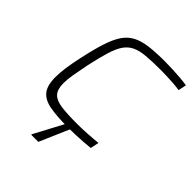

<svg xmlns="http://www.w3.org/2000/svg" viewBox="-244 -835 1172 1172"><g transform="rotate(45 342.0 -249.0)"><path d="M360 8Q262 8 201.5 -3Q141 -14 113 -49Q85 -84 85 -155Q85 -192 91.5 -238.5Q98 -285 111 -344Q131 -438 151.5 -501.5Q172 -565 198 -603.5Q224 -642 262.5 -662Q301 -682 356 -689Q411 -696 491 -696Q523 -696 558.5 -694.5Q594 -693 627.5 -690Q661 -687 684 -683L673 -631Q647 -635 618 -637Q589 -639 561 -640Q533 -641 508 -641Q434 -641 383.5 -636.5Q333 -632 300 -616Q267 -600 245.5 -568Q224 -536 207.5 -481.5Q191 -427 173 -344Q161 -285 153.5 -241Q146 -197 146 -164Q146 -111 169 -86Q192 -61 243.5 -54Q295 -47 381 -47Q421 -47 469.5 -50Q518 -53 555 -57L544 -2Q519 1 488 3Q457 5 423.5 6.5Q390 8 360 8ZM230 198V193L338 -10H379V-5L291 198Z"/></g></svg>

Font: Saira Expanded Light
Style: Italic
Weight: 300
Width: 7
Italic angle: -12°
Designer: Hector Gatti with collaboration of the Omnibus-Type team
Foundry: Omnibus-Type
Version: Version 1.101